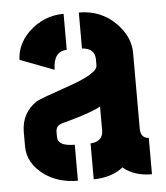

<svg xmlns="http://www.w3.org/2000/svg" viewBox="-45 -598 551 638"><g transform="rotate(-5 230.5 -278.5)"><path d="M24.4 -128.9Q24.4 -72.3 78.1 -33.2Q124 0 189.5 0V-120.1Q139.6 -120.1 133.8 -143.6Q132.8 -149.4 132.8 -155.3V-168.9Q133.8 -185.5 145.5 -191.4Q150.4 -194.3 181.6 -202.1Q257.8 -223.6 284.2 -239.3V-159.2Q284.2 -129.9 256.8 -122.1Q250 -120.1 242.2 -120.1V0Q302.7 -1 340.8 -31.2Q377 0 436.5 0V-121.1Q410.2 -123 409.2 -152.3V-407.2Q409.2 -460.9 364.3 -506.8Q314.5 -556.6 241.2 -556.6V-436.5Q283.2 -433.6 284.2 -398.4V-376Q284.2 -348.6 179.7 -313.5Q89.8 -282.2 77.1 -275.4Q25.4 -241.2 24.4 -178.7ZM31.2 -417 144.5 -374Q145.5 -435.5 190.4 -436.5V-556.6Q123 -556.6 72.3 -507.8Q32.2 -466.8 31.2 -417Z"/></g></svg>

Font: Post No Bills Colombo ExtraBold
Style: Regular
Weight: 800
Designer: Kosala Senevirathne, Siva Puranthara, Lasantha Premarathna, Tharique Azeez
Foundry: Mooniak
Version: Version 1.220 ; ttfautohint (v1.6)